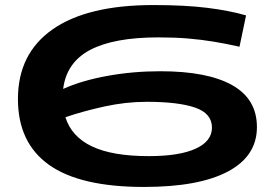

<svg xmlns="http://www.w3.org/2000/svg" viewBox="-20 -730 1083 760"><path d="M550 10Q297 10 174 -77.5Q51 -165 51 -338Q51 -518 188.5 -614Q326 -710 587 -710Q712 -710 800.5 -699Q889 -688 954 -669L928 -545Q875 -557 826.5 -565Q778 -573 725.5 -577.5Q673 -582 607 -582Q431 -582 337 -532.5Q243 -483 230 -378Q303 -411 404.5 -429.5Q506 -448 615 -448Q801 -448 899 -393Q997 -338 997 -227Q997 -112 882 -51Q767 10 550 10ZM561 -327Q478 -327 393.5 -308.5Q309 -290 239 -266Q263 -189 344 -150.5Q425 -112 569 -112Q690 -112 754.5 -141.5Q819 -171 819 -225Q819 -281 752.5 -304Q686 -327 561 -327Z"/></svg>

Font: Georama ExtraExtended SemiBold
Style: Regular
Weight: 600
Width: 8
Designer: Jean-Baptiste Levee
Foundry: Production Type
Version: Version 1.000